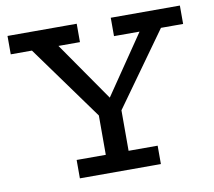

<svg xmlns="http://www.w3.org/2000/svg" viewBox="-77 -774 959 862"><g transform="rotate(-10 403.0 -343.0)"><path d="M374.5 -232.3 86.8 -630H208.4L414.4 -333.5L615.8 -629H714.3L430.3 -232.3ZM219.3 0V-83.8H588.6V0ZM352.2 -36.3V-303H456.1V-36.3ZM10.3 -602.2V-686H325.8V-602.2ZM481 -602.2V-686H796.1V-602.2Z"/></g></svg>

Font: BioRhyme ExtraBold
Style: Regular
Weight: 800
Designer: Aoife Mooney
Foundry: Aoife Mooney Type
Version: Version 1.600;gftools[0.9.33]